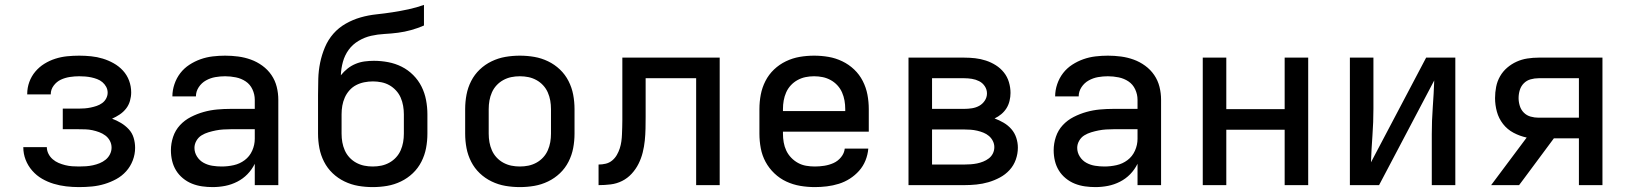

<svg xmlns="http://www.w3.org/2000/svg" viewBox="-20 -755 6640 783"><path d="M302 8Q276 8 250 5Q224 2 199 -5.5Q174 -13 151.5 -26Q129 -39 111.5 -59Q94 -79 84.5 -103.5Q75 -128 75 -155H171Q171 -141 177.5 -128Q184 -115 195 -105.5Q206 -96 219 -90.5Q232 -85 246 -81.5Q260 -78 274 -77Q288 -76 302 -76Q317 -76 331 -77Q345 -78 359 -81Q373 -84 386.5 -89.5Q400 -95 411 -104Q422 -113 428.5 -126Q435 -139 435 -153Q435 -168 428 -181Q421 -194 409.5 -202.5Q398 -211 384.5 -216Q371 -221 357 -224Q343 -227 328.5 -227.5Q314 -228 300 -228H236V-312H300Q313 -312 325.5 -313Q338 -314 350 -316.5Q362 -319 374 -323Q386 -327 396.5 -334.5Q407 -342 413 -353.5Q419 -365 419 -377Q419 -390 413 -401Q407 -412 397.5 -420Q388 -428 376 -432.5Q364 -437 352 -439.5Q340 -442 327.5 -443Q315 -444 303 -444Q284 -444 264.5 -441Q245 -438 228 -430Q211 -422 199 -406Q187 -390 187 -371V-370H91V-372Q91 -397 99.5 -420.5Q108 -444 124 -463Q140 -482 161 -495Q182 -508 205.5 -515.5Q229 -523 253.5 -525.5Q278 -528 303 -528Q327 -528 351.5 -525.5Q376 -523 399 -516Q422 -509 443.5 -497Q465 -485 481.5 -467Q498 -449 506.5 -426Q515 -403 515 -378Q515 -361 510 -343.5Q505 -326 494 -312Q483 -298 468 -288Q453 -278 437 -271Q456 -264 473.5 -253.5Q491 -243 505 -228Q519 -213 525 -193Q531 -173 531 -152Q531 -126 521.5 -101Q512 -76 494.5 -56.5Q477 -37 454 -24.5Q431 -12 406 -4.5Q381 3 355 5.5Q329 8 302 8Z M847 8Q826 8 804.5 5Q783 2 763 -6Q743 -14 726 -28Q709 -42 698 -60Q687 -78 682 -99Q677 -120 677 -142Q677 -170 686 -197Q695 -224 714 -244.5Q733 -265 758.5 -278Q784 -291 811 -298.5Q838 -306 865.5 -308.5Q893 -311 921 -311H1019V-348Q1019 -370 1009.5 -390.5Q1000 -411 982 -423Q964 -435 942 -439.5Q920 -444 898 -444Q878 -444 858 -440.5Q838 -437 820 -427Q802 -417 790.5 -399.5Q779 -382 779 -362H683Q683 -387 691.5 -412Q700 -437 715.5 -457Q731 -477 752.5 -491Q774 -505 798 -513.5Q822 -522 847.5 -525Q873 -528 898 -528Q925 -528 951.5 -524.5Q978 -521 1003 -512Q1028 -503 1050 -487Q1072 -471 1087 -449Q1102 -427 1108.5 -401Q1115 -375 1115 -348V0H1019V-87Q1007 -63 989 -44.5Q971 -26 947.5 -14Q924 -2 898.5 3Q873 8 847 8ZM884 -76Q909 -76 933.5 -81.5Q958 -87 978 -102Q998 -117 1008.5 -140.5Q1019 -164 1019 -189V-228H921Q906 -228 890.5 -227Q875 -226 860 -223Q845 -220 830 -215.5Q815 -211 802 -203Q789 -195 781 -181Q773 -167 773 -152Q773 -133 783.5 -116.5Q794 -100 810.5 -91Q827 -82 846 -79Q865 -76 884 -76Z M1500 8Q1470 8 1441 3Q1412 -2 1385 -15Q1358 -28 1336.5 -48.5Q1315 -69 1301.5 -95.5Q1288 -122 1282.5 -151Q1277 -180 1277 -210V-368Q1277 -401 1278 -434Q1279 -467 1285.5 -499Q1292 -531 1305 -562Q1318 -593 1339.5 -617.5Q1361 -642 1390 -658.5Q1419 -675 1450.5 -684Q1482 -693 1515 -696.5Q1548 -700 1580.5 -705Q1613 -710 1645.5 -717Q1678 -724 1709 -735V-651Q1684 -640 1657 -632.5Q1630 -625 1603 -621.5Q1576 -618 1548 -616.5Q1520 -615 1493.5 -609Q1467 -603 1442.5 -588.5Q1418 -574 1402 -552Q1386 -530 1378.5 -503Q1371 -476 1370 -448Q1382 -463 1397 -475Q1412 -487 1430 -494.5Q1448 -502 1467 -504.5Q1486 -507 1505 -507Q1534 -507 1563 -501.5Q1592 -496 1618 -483Q1644 -470 1665 -449Q1686 -428 1699 -402Q1712 -376 1717.5 -347Q1723 -318 1723 -289V-210Q1723 -180 1717.5 -151Q1712 -122 1698.5 -95.5Q1685 -69 1663.5 -48.5Q1642 -28 1615 -15Q1588 -2 1559 3Q1530 8 1500 8ZM1500 -76Q1518 -76 1535 -79.5Q1552 -83 1567.5 -91.5Q1583 -100 1595 -113Q1607 -126 1614 -142Q1621 -158 1624 -175Q1627 -192 1627 -210V-289Q1627 -306 1624 -323.5Q1621 -341 1614 -357Q1607 -373 1595 -386Q1583 -399 1568 -407.5Q1553 -416 1535.5 -419.5Q1518 -423 1501 -423Q1483 -423 1465.5 -419.5Q1448 -416 1432.5 -408Q1417 -400 1405 -386.5Q1393 -373 1386 -357Q1379 -341 1376 -324Q1373 -307 1373 -289V-210Q1373 -192 1376 -175Q1379 -158 1386 -142Q1393 -126 1405 -113Q1417 -100 1432.5 -91.5Q1448 -83 1465 -79.5Q1482 -76 1500 -76Z M2100 8Q2070 8 2041 3Q2012 -2 1985 -15Q1958 -28 1936.5 -48.5Q1915 -69 1901.5 -95.5Q1888 -122 1882.5 -151Q1877 -180 1877 -210V-310Q1877 -340 1882.5 -369Q1888 -398 1901.5 -424.5Q1915 -451 1936.5 -471.5Q1958 -492 1985 -505Q2012 -518 2041 -523Q2070 -528 2100 -528Q2130 -528 2159 -523Q2188 -518 2215 -505Q2242 -492 2263.5 -471.5Q2285 -451 2298.5 -424.5Q2312 -398 2317.5 -369Q2323 -340 2323 -310V-210Q2323 -180 2317.5 -151Q2312 -122 2298.5 -95.5Q2285 -69 2263.5 -48.5Q2242 -28 2215 -15Q2188 -2 2159 3Q2130 8 2100 8ZM2100 -76Q2118 -76 2135 -79.5Q2152 -83 2167.5 -91.5Q2183 -100 2195 -113Q2207 -126 2214 -142Q2221 -158 2224 -175Q2227 -192 2227 -210V-310Q2227 -328 2224 -345Q2221 -362 2214 -378Q2207 -394 2195 -407Q2183 -420 2167.5 -428.5Q2152 -437 2135 -440.5Q2118 -444 2100 -444Q2082 -444 2065 -440.5Q2048 -437 2032.5 -428.5Q2017 -420 2005 -407Q1993 -394 1986 -378Q1979 -362 1976 -345Q1973 -328 1973 -310V-210Q1973 -192 1976 -175Q1979 -158 1986 -142Q1993 -126 2005 -113Q2017 -100 2032.5 -91.5Q2048 -83 2065 -79.5Q2082 -76 2100 -76Z M2421 0V-84Q2436 -84 2450.5 -87.5Q2465 -91 2476.5 -100.5Q2488 -110 2495.5 -123Q2503 -136 2507.5 -150Q2512 -164 2514 -178.5Q2516 -193 2516.5 -207.5Q2517 -222 2517.5 -236.5Q2518 -251 2518 -266V-520H2915V0H2819V-436H2613V-279Q2613 -255 2612.5 -230.5Q2612 -206 2609.5 -181.5Q2607 -157 2601 -133Q2595 -109 2584 -87Q2573 -65 2556 -46.5Q2539 -28 2517 -17Q2495 -6 2470.5 -3Q2446 0 2421 0Z M3303 8Q3273 8 3243.5 3Q3214 -2 3187 -14.5Q3160 -27 3138 -48Q3116 -69 3102 -95Q3088 -121 3082.5 -150.5Q3077 -180 3077 -210V-310Q3077 -340 3082.5 -369Q3088 -398 3101.5 -424.5Q3115 -451 3136.5 -471.5Q3158 -492 3185 -505Q3212 -518 3241 -523Q3270 -528 3300 -528Q3330 -528 3359 -523Q3388 -518 3415 -505Q3442 -492 3463.5 -471.5Q3485 -451 3498.5 -424.5Q3512 -398 3517.5 -369Q3523 -340 3523 -310V-218H3173V-210Q3173 -192 3176 -174.5Q3179 -157 3186.5 -141Q3194 -125 3206.5 -112Q3219 -99 3234.5 -90.5Q3250 -82 3267.5 -79Q3285 -76 3303 -76Q3322 -76 3341.5 -79Q3361 -82 3379 -90Q3397 -98 3410 -114Q3423 -130 3425 -149H3521Q3519 -124 3509.5 -100.5Q3500 -77 3483.5 -58.5Q3467 -40 3446 -26.5Q3425 -13 3401 -5.5Q3377 2 3352 5Q3327 8 3303 8ZM3173 -302H3427V-310Q3427 -328 3424 -345Q3421 -362 3414 -378Q3407 -394 3395 -407Q3383 -420 3367.5 -428.5Q3352 -437 3335 -440.5Q3318 -444 3300 -444Q3282 -444 3265 -440.5Q3248 -437 3232.5 -428.5Q3217 -420 3205 -407Q3193 -394 3186 -378Q3179 -362 3176 -345Q3173 -328 3173 -310Z M3685 0V-520H3912Q3935 -520 3957 -517.5Q3979 -515 4000.5 -508Q4022 -501 4041 -489Q4060 -477 4074 -459.5Q4088 -442 4094.5 -420Q4101 -398 4101 -376Q4101 -360 4097 -343.5Q4093 -327 4084.5 -313.5Q4076 -300 4063.5 -289.5Q4051 -279 4036 -272Q4055 -265 4073 -254.5Q4091 -244 4104.5 -228.5Q4118 -213 4124.5 -193Q4131 -173 4131 -153Q4131 -128 4122.5 -104Q4114 -80 4097 -61.5Q4080 -43 4057.5 -31Q4035 -19 4011 -12Q3987 -5 3962 -2.5Q3937 0 3912 0ZM3781 -311H3912Q3928 -311 3944 -313.5Q3960 -316 3973.5 -323.5Q3987 -331 3996 -344.5Q4005 -358 4005 -374Q4005 -390 3996 -403.5Q3987 -417 3973 -424Q3959 -431 3943.5 -433.5Q3928 -436 3912 -436H3781ZM3781 -84H3912Q3925 -84 3938.5 -85Q3952 -86 3964.5 -88.5Q3977 -91 3989.5 -96Q4002 -101 4012.5 -109Q4023 -117 4029 -129Q4035 -141 4035 -155Q4035 -168 4029 -180Q4023 -192 4013 -200.5Q4003 -209 3990.5 -214Q3978 -219 3965 -222Q3952 -225 3938.5 -226Q3925 -227 3912 -227H3781Z M4447 8Q4426 8 4404.5 5Q4383 2 4363 -6Q4343 -14 4326 -28Q4309 -42 4298 -60Q4287 -78 4282 -99Q4277 -120 4277 -142Q4277 -170 4286 -197Q4295 -224 4314 -244.5Q4333 -265 4358.5 -278Q4384 -291 4411 -298.5Q4438 -306 4465.5 -308.5Q4493 -311 4521 -311H4619V-348Q4619 -370 4609.5 -390.5Q4600 -411 4582 -423Q4564 -435 4542 -439.5Q4520 -444 4498 -444Q4478 -444 4458 -440.5Q4438 -437 4420 -427Q4402 -417 4390.5 -399.5Q4379 -382 4379 -362H4283Q4283 -387 4291.5 -412Q4300 -437 4315.5 -457Q4331 -477 4352.5 -491Q4374 -505 4398 -513.5Q4422 -522 4447.5 -525Q4473 -528 4498 -528Q4525 -528 4551.5 -524.5Q4578 -521 4603 -512Q4628 -503 4650 -487Q4672 -471 4687 -449Q4702 -427 4708.5 -401Q4715 -375 4715 -348V0H4619V-87Q4607 -63 4589 -44.5Q4571 -26 4547.5 -14Q4524 -2 4498.5 3Q4473 8 4447 8ZM4484 -76Q4509 -76 4533.5 -81.5Q4558 -87 4578 -102Q4598 -117 4608.5 -140.5Q4619 -164 4619 -189V-228H4521Q4506 -228 4490.5 -227Q4475 -226 4460 -223Q4445 -220 4430 -215.5Q4415 -211 4402 -203Q4389 -195 4381 -181Q4373 -167 4373 -152Q4373 -133 4383.5 -116.5Q4394 -100 4410.5 -91Q4427 -82 4446 -79Q4465 -76 4484 -76Z M4885 0V-520H4981V-310H5219V-520H5315V0H5219V-226H4981V0Z M5485 0V-520H5581V-312Q5581 -257 5577 -202.5Q5573 -148 5571 -93L5796 -520H5915V0H5819V-208Q5819 -263 5823 -317.5Q5827 -372 5829 -427L5604 0Z M6061 0 6206 -194Q6178 -200 6152.5 -213.5Q6127 -227 6109.5 -249.5Q6092 -272 6084.5 -299.5Q6077 -327 6077 -355Q6077 -378 6081.5 -401Q6086 -424 6097.5 -444Q6109 -464 6126.5 -479Q6144 -494 6165 -503.5Q6186 -513 6209 -516.5Q6232 -520 6255 -520H6515V0H6419V-191H6317L6193 -24L6175 0ZM6419 -275V-436H6255Q6238 -436 6222 -431.5Q6206 -427 6194.5 -415.5Q6183 -404 6178 -388Q6173 -372 6173 -355Q6173 -339 6178 -323Q6183 -307 6194.5 -295.5Q6206 -284 6222 -279.5Q6238 -275 6255 -275Z"/></svg>

Font: Iosevka Fixed Medium Extended
Style: Regular
Weight: 500
Width: 7
Monospace: yes
Designer: Belleve Invis
Foundry: Belleve Invis
Version: Version 24.1.1; ttfautohint (v1.8.4)